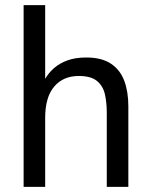

<svg xmlns="http://www.w3.org/2000/svg" viewBox="-20 -728 590 748"><path d="M72 0V-708H156V-421Q170 -445 191.5 -463.5Q213 -482 243.5 -493Q274 -504 316 -504Q376 -504 412 -480Q448 -456 464 -413.5Q480 -371 480 -314V0H396V-289Q396 -327 389 -359.5Q382 -392 358.5 -412Q335 -432 287 -432Q226 -432 191 -390.5Q156 -349 156 -269V0Z"/></svg>

Font: Atkinson Hyperlegible Next
Style: Regular
Weight: 400
Designer: Elliott Scott, Megan Eiswerth, Linus Boman, Theodore Petrosky, Letters from Sweden
Foundry: Applied Design Works, Letters from Sweden
Version: Version 2.001